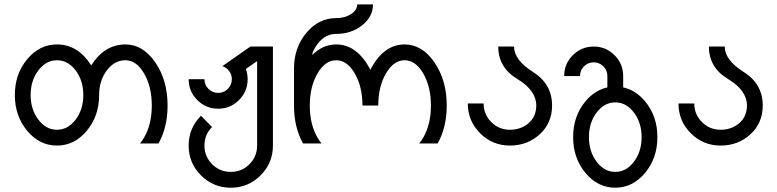

<svg xmlns="http://www.w3.org/2000/svg" viewBox="-20 -665 3604 890"><path d="M244.1 -63.5Q294.9 -63.5 330.6 -110.6Q366.2 -157.7 366.2 -224.6Q366.2 -291.5 330.6 -338.6Q294.9 -385.7 244.1 -385.7Q193.4 -385.7 157.7 -338.6Q122.1 -291.5 122.1 -224.6Q122.1 -157.7 157.7 -110.6Q193.4 -63.5 244.1 -63.5ZM244.1 9.8Q163.1 9.8 106 -58.8Q48.8 -127.4 48.8 -224.6Q48.8 -321.8 106 -390.4Q163.1 -459 244.1 -459Q341.3 -459 402.8 -361.8Q464.4 -459 561.5 -459Q642.6 -459 699.7 -376Q756.8 -293 756.8 -175.8Q756.8 -75.2 714.8 0H628.9Q639.2 -11.7 647.9 -27.3Q683.6 -88.4 683.6 -175.8Q683.6 -263.2 647.9 -324.5Q612.3 -385.7 561.5 -385.7Q510.7 -385.7 475.1 -338.6Q439.5 -291.5 439.5 -224.6Q439.5 -127.4 382.3 -58.8Q325.2 9.8 244.1 9.8Z M1049.8 205.1Q968.8 205.1 911.6 147.9Q854.5 90.8 854.5 9.8Q854.5 -70.8 911.6 -128.4L962.9 -76.2Q927.7 -41 927.7 9.8Q927.7 60.5 963.4 96.2Q999 131.8 1049.8 131.8Q1100.6 131.8 1136.2 96.2Q1171.9 60.5 1171.9 9.8V-381.8L1119.6 -345.2Q1127.9 -323.2 1127.9 -297.9Q1127.9 -241.2 1087.9 -201.2Q1047.9 -161.1 991.2 -161.1Q934.6 -161.1 894.5 -201.2Q854.5 -241.2 854.5 -297.9H927.7Q927.7 -271.5 946.3 -252.9Q964.8 -234.4 991.2 -234.4Q1017.6 -234.4 1036.1 -252.9Q1054.7 -271.5 1054.7 -298.8Q1054.2 -324.7 1036.1 -342.8Q1024.9 -354 1010.7 -358.4L1140.6 -449.2H1245.1V9.8Q1245.1 90.8 1188 147.9Q1130.9 205.1 1049.8 205.1Z M2008.8 0H1922.9Q1933.1 -11.7 1941.9 -27.3Q1977.5 -88.4 1977.5 -175.8Q1977.5 -263.2 1941.9 -324.5Q1906.2 -385.7 1855.5 -385.7Q1804.7 -385.7 1769 -324.5Q1733.4 -263.2 1733.4 -175.8H1660.2Q1660.2 -263.2 1624.5 -324.5Q1588.9 -385.7 1538.1 -385.7Q1487.3 -385.7 1451.7 -324.5Q1416 -263.2 1416 -175.8Q1416 -88.4 1451.7 -27.3Q1460.4 -11.7 1470.7 0H1384.8Q1342.8 -75.2 1342.8 -175.8V-346.7Q1342.8 -443.8 1399.9 -512.5Q1457 -581.1 1538.1 -581.1Q1578.6 -581.1 1607.2 -599.6Q1635.7 -618.2 1635.7 -644.5H1709Q1709 -587.9 1658.9 -547.9Q1608.9 -507.8 1538.1 -507.8Q1487.3 -507.8 1451.7 -460.9Q1437 -441.4 1428.7 -419.4L1427.7 -410.2Q1476.1 -459 1538.1 -459Q1636.2 -459 1696.8 -341.3Q1757.3 -459 1855.5 -459Q1936.5 -459 1993.7 -376Q2050.8 -293 2050.8 -175.8Q2050.8 -75.2 2008.8 0Z M2362.8 -449.2Q2362.8 -386.7 2450.9 -331.3Q2539.1 -275.9 2539.1 -175.8Q2539.1 -94.7 2481.9 -42.5Q2424.8 9.8 2343.8 9.8Q2262.7 9.8 2205.6 -47.4Q2148.4 -104.5 2148.4 -185.5H2221.7Q2221.7 -134.8 2257.3 -99.1Q2293 -63.5 2343.8 -63.5Q2394.5 -63.5 2430.2 -94.2Q2465.8 -125 2465.8 -175.8Q2465.8 -246.1 2377.7 -299.1Q2289.6 -352.1 2289.6 -449.2Z M2832 131.8Q2882.8 131.8 2918.5 84.7Q2954.1 37.6 2954.1 -29.3Q2954.1 -96.2 2918.5 -143.3Q2882.8 -190.4 2832 -190.4Q2781.2 -190.4 2745.6 -143.3Q2710 -96.2 2710 -29.3Q2710 37.6 2745.6 84.7Q2781.2 131.8 2832 131.8ZM2832 205.1Q2751 205.1 2693.8 136.5Q2636.7 67.9 2636.7 -29.3Q2636.7 -126.5 2693.8 -195.3Q2737.8 -247.6 2795.4 -259.8V-312.5Q2795.4 -338.9 2776.9 -357.4Q2758.3 -376 2731.9 -376Q2705.6 -376 2687 -357.4Q2668.5 -338.9 2668.5 -312.5H2595.2Q2595.2 -369.1 2635.3 -409.2Q2675.3 -449.2 2731.9 -449.2Q2788.6 -449.2 2828.6 -409.2Q2868.7 -369.1 2868.7 -312.5V-259.8Q2926.3 -247.6 2970.2 -195.3Q3027.3 -126.5 3027.3 -29.3Q3027.3 67.9 2970.2 136.5Q2913.1 205.1 2832 205.1Z M3339.4 -449.2Q3339.4 -386.7 3427.5 -331.3Q3515.6 -275.9 3515.6 -175.8Q3515.6 -94.7 3458.5 -42.5Q3401.4 9.8 3320.3 9.8Q3239.3 9.8 3182.1 -47.4Q3125 -104.5 3125 -185.5H3198.2Q3198.2 -134.8 3233.9 -99.1Q3269.5 -63.5 3320.3 -63.5Q3371.1 -63.5 3406.7 -94.2Q3442.4 -125 3442.4 -175.8Q3442.4 -246.1 3354.2 -299.1Q3266.1 -352.1 3266.1 -449.2Z"/></svg>

Font: Catrinity
Style: Regular
Weight: 400
Designer: Alexander Lange
Foundry: High-Logic / Made with FontCreator
Version: Version 2.090;May 20, 2024;FontCreator 15.0.0.2974 64-bit